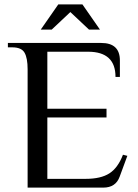

<svg xmlns="http://www.w3.org/2000/svg" viewBox="-20 -856 630 876"><path d="M106 -540Q106 -591 92 -615.5Q78 -640 36 -640H16V-660H442Q527 -660 527 -580V-505H507Q507 -620 382 -620H196V-360H466V-320H196V-40H371Q440 -40 479 -65Q518 -90 541 -150L561 -145L526 -50Q508 0 451 0H106ZM246 -836H356L436 -721H386L301 -801L216 -721H166Z"/></svg>

Font: El Messiri
Style: Regular
Weight: 400
Designer: Mohamed Gaber
Foundry: Kief Type Foundry
Version: Version 2.006